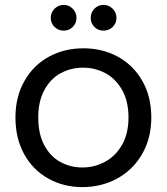

<svg xmlns="http://www.w3.org/2000/svg" viewBox="-20 -754 680 783"><path d="M316 9Q239 9 176.5 -26Q114 -61 78.5 -125.5Q43 -190 43 -275Q43 -359 79.5 -423.5Q116 -488 179 -522.5Q242 -557 320 -557Q398 -557 461 -522.5Q524 -488 560.5 -424Q597 -360 597 -275Q597 -190 559.5 -125.5Q522 -61 458 -26Q394 9 316 9ZM316 -71Q365 -71 408 -94Q451 -117 477.5 -163Q504 -209 504 -275Q504 -341 478 -387Q452 -433 410 -455.5Q368 -478 319 -478Q269 -478 227.5 -455.5Q186 -433 161 -387Q136 -341 136 -275Q136 -208 160.5 -162Q185 -116 226 -93.5Q267 -71 316 -71ZM240 -629Q218 -629 202.5 -644Q187 -659 187 -681Q187 -703 202.5 -718.5Q218 -734 240 -734Q261 -734 276.5 -718.5Q292 -703 292 -681Q292 -659 276.5 -644Q261 -629 240 -629ZM402 -629Q380 -629 365 -644Q350 -659 350 -681Q350 -703 365 -718.5Q380 -734 402 -734Q424 -734 439.5 -718.5Q455 -703 455 -681Q455 -659 439.5 -644Q424 -629 402 -629Z"/></svg>

Font: MSTAGE
Style: Regular
Weight: 400
Designer: Ninad Kale (Devanagari), Jonny Pinhorn (Latin)
Foundry: Indian Type Foundry
Version: 4.004